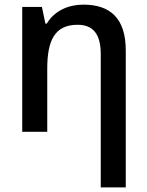

<svg xmlns="http://www.w3.org/2000/svg" viewBox="-20 -569 636 829"><path d="M340 -549C276 -549 215 -523 182 -467H176L161 -539H76V0H184V-272C184 -394 216 -462 315 -462C384 -462 415 -419 415 -336V240H523V-351C523 -490 456 -549 340 -549Z"/></svg>

Font: Noto Sans Thai Medium
Style: Regular
Weight: 500
Designer: Monotype Design Team
Foundry: Monotype Imaging Inc.
Version: Version 1.901